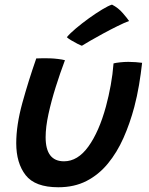

<svg xmlns="http://www.w3.org/2000/svg" viewBox="-20 -764 629 810"><path d="M459 -496.5Q468.5 -499 486.5 -501Q504.5 -503 521.5 -503Q535.5 -503 552.5 -501.8Q569.5 -500.5 579.5 -499Q574.5 -453 566.5 -405.5Q558.5 -358 546.5 -312.5Q528 -243 500.8 -181.8Q473.5 -120.5 435 -73.8Q396.5 -27 345 -0.5Q293.5 26 226 26Q128 26 88.2 -25Q48.5 -76 48.5 -160Q48.5 -236 74.2 -329.5Q100 -423 133 -517.5Q143.5 -518 159.5 -518.2Q175.5 -518.5 189 -518Q207 -517.5 225 -515.2Q243 -513 254 -510Q233.5 -455.5 215 -396.8Q196.5 -338 184.5 -283Q172.5 -228 172.5 -185Q172.5 -83.5 250 -83.5Q308 -83.5 353 -146Q398 -208.5 427 -315Q439 -359.5 447.2 -405Q455.5 -450.5 459 -496.5ZM452.5 -744.5Q479 -731 498.5 -708.2Q518 -685.5 524.5 -675.5Q505.5 -668.5 476 -654Q446.5 -639.5 415.2 -622.5Q384 -605.5 359.2 -591.2Q334.5 -577 325.5 -571Q320.5 -572.5 307 -579.2Q293.5 -586 280.2 -594Q267 -602 262 -607Q274.5 -622.5 300 -644Q325.5 -665.5 355 -686.8Q384.5 -708 411 -724Q437.5 -740 452.5 -744.5Z"/></svg>

Font: Grandstander Medium
Style: Italic
Weight: 500
Italic angle: -15°
Designer: Tyler Finck
Foundry: Etcetera Type Co
Version: Version 1.200; ttfautohint (v1.8.3)